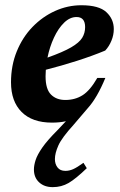

<svg xmlns="http://www.w3.org/2000/svg" viewBox="-20 -466 470 750"><path d="M322.5 -43 267 22Q221.5 72 208 102.2Q194.5 132.5 194.5 155.5Q194.5 175 204.8 188.2Q215 201.5 235.5 201.5Q250.5 201.5 265.8 194.8Q281 188 306 170L319 191Q276 232.5 248 248.8Q220 265 186 265Q153 265 132.8 246.2Q112.5 227.5 112.5 196Q112.5 180 119 159.5Q125.5 139 145.2 110.5Q165 82 205 42L237.5 7.5Q213.5 13 183 13Q106 13 64.5 -28.5Q23 -70 23 -144.5Q23 -210 45.5 -265.2Q68 -320.5 107 -360.8Q146 -401 195.2 -423.2Q244.5 -445.5 298 -445.5Q366.5 -445.5 395.5 -418.5Q424.5 -391.5 424.5 -352.5Q424.5 -329 415.2 -306.8Q406 -284.5 391 -268.5Q340.5 -247.5 280.2 -228.2Q220 -209 159 -193.5Q158 -180.5 158 -168Q158 -118 179 -96.8Q200 -75.5 235 -75.5Q273 -75.5 302.2 -93.8Q331.5 -112 360 -161.5H391.5Q359 -83 322.5 -43ZM279 -399.5Q253 -399.5 230.2 -377.2Q207.5 -355 190.8 -319Q174 -283 165.5 -241Q226 -262.5 257.8 -281Q289.5 -299.5 301 -318.2Q312.5 -337 312.5 -360Q312.5 -399.5 279 -399.5Z"/></svg>

Font: Newsreader 16pt
Style: Bold Italic
Weight: 700
Italic angle: -17°
Designer: Hugues Gentile
Foundry: Production Type
Version: Version 1.003; ttfautohint (v1.8.3)